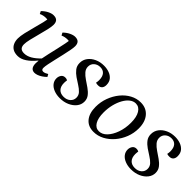

<svg xmlns="http://www.w3.org/2000/svg" viewBox="70 -1062 1674 1674"><g transform="rotate(45 907.0 -225.0)"><path d="M177 12Q140 12 116.5 -2Q93 -16 81.5 -41Q70 -66 70 -98Q70 -127 80 -171.5Q90 -216 103.5 -264.5Q117 -313 127 -354.5Q137 -396 137 -420L150 -392Q145 -395 137 -396.5Q129 -398 118 -398Q103 -398 87 -395Q71 -392 55 -384L43 -408Q69 -434 97.5 -448Q126 -462 148 -462Q179 -462 193 -447Q207 -432 207 -403Q207 -379 197.5 -338Q188 -297 175.5 -251Q163 -205 153.5 -164.5Q144 -124 144 -100Q144 -72 157.5 -58Q171 -44 200 -44Q235 -44 270.5 -64.5Q306 -85 343 -124L357 -87H332Q295 -41 255 -14.5Q215 12 177 12ZM384 12Q359 12 346 -5Q333 -22 333 -54Q333 -76 339.5 -112Q346 -148 356 -191Q366 -234 376 -277.5Q386 -321 393.5 -358.5Q401 -396 402 -420L416 -392Q411 -395 403 -396.5Q395 -398 383 -398Q369 -398 353 -395Q337 -392 322 -385L309 -409Q334 -434 363 -448Q392 -462 414 -462Q444 -462 458 -447Q472 -432 472 -403Q472 -384 465.5 -350.5Q459 -317 450 -277Q441 -237 431.5 -197Q422 -157 415.5 -124.5Q409 -92 409 -74Q409 -49 431 -49Q441 -49 452.5 -53.5Q464 -58 477 -66L490 -43Q473 -26 454 -13.5Q435 -1 417 5.5Q399 12 384 12Z M696 12Q655 12 622.5 -1Q590 -14 572 -37Q554 -60 554 -90Q554 -113 566.5 -131.5Q579 -150 605 -150Q612 -150 618.5 -148.5Q625 -147 632 -143Q631 -135 630 -126.5Q629 -118 629 -109Q629 -66 650.5 -43Q672 -20 711 -20Q749 -20 773 -41Q797 -62 797 -94Q797 -123 777.5 -144Q758 -165 729 -183Q700 -201 671 -221Q642 -241 622 -266.5Q602 -292 602 -328Q602 -367 624.5 -397Q647 -427 685 -444.5Q723 -462 770 -462Q805 -462 835.5 -451Q866 -440 885 -417Q904 -394 904 -357Q904 -332 891.5 -317.5Q879 -303 856 -303Q849 -303 841.5 -303.5Q834 -304 825 -308Q827 -316 828 -325Q829 -334 829 -342Q829 -385 810 -407.5Q791 -430 756 -430Q722 -430 699 -409.5Q676 -389 676 -357Q676 -328 695.5 -305.5Q715 -283 744 -263.5Q773 -244 802.5 -223.5Q832 -203 851.5 -178Q871 -153 871 -119Q871 -82 847.5 -52.5Q824 -23 784.5 -5.5Q745 12 696 12Z M1112 12Q1045 12 1008 -32.5Q971 -77 971 -156Q971 -217 991.5 -272Q1012 -327 1047 -370Q1082 -413 1127.5 -437.5Q1173 -462 1223 -462Q1291 -462 1331 -415.5Q1371 -369 1371 -289Q1371 -230 1350 -176Q1329 -122 1292.5 -79.5Q1256 -37 1209.5 -12.5Q1163 12 1112 12ZM1141 -25Q1181 -25 1214 -59Q1247 -93 1267.5 -150.5Q1288 -208 1288 -276Q1288 -346 1264 -385.5Q1240 -425 1199 -425Q1170 -425 1144 -405Q1118 -385 1098 -349.5Q1078 -314 1066.5 -268Q1055 -222 1055 -171Q1055 -101 1078 -63Q1101 -25 1141 -25Z M1574 12Q1533 12 1500.5 -1Q1468 -14 1450 -37Q1432 -60 1432 -90Q1432 -113 1444.5 -131.5Q1457 -150 1483 -150Q1490 -150 1496.5 -148.5Q1503 -147 1510 -143Q1509 -135 1508 -126.5Q1507 -118 1507 -109Q1507 -66 1528.5 -43Q1550 -20 1589 -20Q1627 -20 1651 -41Q1675 -62 1675 -94Q1675 -123 1655.5 -144Q1636 -165 1607 -183Q1578 -201 1549 -221Q1520 -241 1500 -266.5Q1480 -292 1480 -328Q1480 -367 1502.5 -397Q1525 -427 1563 -444.5Q1601 -462 1648 -462Q1683 -462 1713.5 -451Q1744 -440 1763 -417Q1782 -394 1782 -357Q1782 -332 1769.5 -317.5Q1757 -303 1734 -303Q1727 -303 1719.5 -303.5Q1712 -304 1703 -308Q1705 -316 1706 -325Q1707 -334 1707 -342Q1707 -385 1688 -407.5Q1669 -430 1634 -430Q1600 -430 1577 -409.5Q1554 -389 1554 -357Q1554 -328 1573.5 -305.5Q1593 -283 1622 -263.5Q1651 -244 1680.5 -223.5Q1710 -203 1729.5 -178Q1749 -153 1749 -119Q1749 -82 1725.5 -52.5Q1702 -23 1662.5 -5.5Q1623 12 1574 12Z"/></g></svg>

Font: Petrona
Style: Italic
Weight: 400
Italic angle: -9°
Designer: Ringo R. Seeber
Foundry: Ringo R. Seeber
Version: Version 2.001; ttfautohint (v1.8.3)